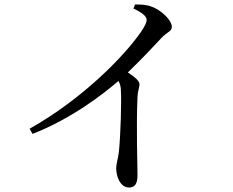

<svg xmlns="http://www.w3.org/2000/svg" viewBox="-20 -792 1040 856"><path d="M575 -754C615 -735 634 -719 634 -703C634 -693 626 -675 608 -649C536 -545 353 -354 112 -218L125 -195C300 -263 443 -375 508 -431C516 -417 519 -404 519 -387C522 -343 518 -192 510 -114C506 -82 498 -61 498 -42C498 -4 517 44 555 44C581 44 593 28 593 -11C593 -68 587 -218 593 -361C594 -387 602 -402 602 -416C602 -432 579 -450 550 -469C613 -530 663 -583 699 -622C727 -652 746 -651 746 -673C746 -702 697 -749 654 -763C630 -772 606 -772 582 -772Z"/></svg>

Font: Noto Serif HK Medium
Style: Regular
Weight: 500
Designer: Ryoko NISHIZUKA 西塚涼子 (kana & ideographs); Frank Grießhammer (Latin, Greek & Cyrillic); Wenlong ZHANG 张文龙 (bopomofo); San
Foundry: Adobe
Version: Version 2.001;hotconv 1.1.0;makeotfexe 2.6.0